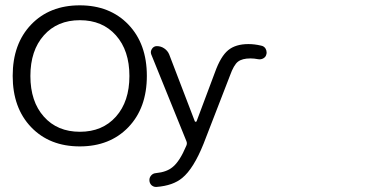

<svg xmlns="http://www.w3.org/2000/svg" viewBox="-20 -741 1473 731"><path d="M284.2 -664.1Q198.2 -664.1 147 -606.4Q95.7 -548.8 95.7 -451.7Q95.7 -354.5 147 -296.9Q198.2 -239.3 284.2 -239.3Q370.1 -239.3 421.4 -296.9Q472.7 -354.5 472.7 -451.7Q472.7 -548.8 421.4 -606.4Q370.1 -664.1 284.2 -664.1ZM98.6 -256.8Q28.3 -330.1 28.3 -452.1Q28.3 -574.2 98.6 -647.5Q168.9 -720.7 283.7 -720.7Q398.4 -720.7 468.8 -647.5Q539.1 -574.2 539.1 -452.1Q539.1 -330.1 468.8 -256.8Q398.4 -183.6 283.7 -183.6Q168.9 -183.6 98.6 -256.8ZM721.7 -279.3Q722.7 -277.3 725.1 -277.3Q727.5 -277.3 728.5 -279.3L798.8 -466.8Q820.3 -526.4 848.6 -549.8Q877 -573.2 925.8 -573.2Q949.2 -573.2 973.6 -567.4Q985.4 -565.4 991.2 -555.7Q995.1 -548.8 995.1 -541Q995.1 -537.1 994.1 -534.2Q992.2 -524.4 982.9 -519Q973.6 -513.7 962.9 -515.6Q947.3 -518.6 933.6 -518.6Q902.3 -518.6 886.2 -506.3Q870.1 -494.1 855.5 -453.1L754.9 -193.4Q716.8 -98.6 673.8 -63.5Q638.7 -34.2 576.2 -29.3Q575.2 -29.3 573.2 -29.3Q564.5 -29.3 556.6 -36.1Q548.8 -43.9 548.8 -55.7Q548.8 -65.4 555.7 -73.2Q562.5 -81.1 574.2 -82Q614.3 -85.9 636.7 -104.5Q664.1 -126 689.5 -186.5Q693.4 -195.3 689.5 -204.1L555.7 -534.2Q551.8 -544.9 558.6 -555.2Q565.4 -565.4 577.1 -565.4Q592.8 -565.4 605.5 -556.6Q618.2 -547.9 624 -534.2Z"/></svg>

Font: Gen Jyuu GothicX Regular
Style: Regular
Weight: 400
Designer: [Source Han Sans]
Ryoko NISHIZUKA  (kana & ideographs); Paul D. Hunt (Latin, Greek & Cyrillic); Wenlong ZHANG  (bopomofo
Version: Version 1.002.20150607